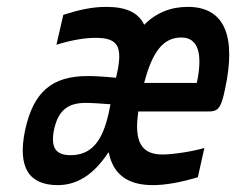

<svg xmlns="http://www.w3.org/2000/svg" viewBox="-20 -529 686 558"><path d="M289 -509C248 -509 212 -501 164 -486L144 -399C186 -412 225 -419 258 -419C323 -419 337 -394 320 -315L317 -303C279 -307 250 -308 235 -308C130 -308 77 -261 53 -151C30 -41 65 9 148 9C204 9 252 -21 295 -86H296C309 -22 351 9 424 9C461 9 506 1 555 -14L574 -99C541 -89 483 -80 452 -80C391 -80 369 -117 382 -205H587C615 -205 623 -217 634 -270C667 -422 634 -509 526 -509C476 -509 434 -492 399 -457C382 -493 346 -509 289 -509ZM137 -152C149 -207 176 -230 229 -230C246 -230 275 -228 301 -226L296 -201C278 -119 246 -78 185 -78C141 -78 127 -101 137 -152ZM399 -288C423 -380 455 -420 507 -420C556 -420 570 -373 552 -288Z"/></svg>

Font: LT Wave Mono Medium
Style: Italic
Weight: 500
Designer: Daniel Lyons
Version: Version 2.5 (Glyphs App)